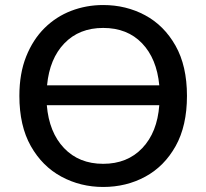

<svg xmlns="http://www.w3.org/2000/svg" viewBox="-20 -728 820 763"><path d="M390 15Q300 15 224 -26Q148 -67 102.5 -147.5Q57 -228 57 -347Q57 -436 84 -503.5Q111 -571 157 -616.5Q203 -662 263 -685Q323 -708 390 -708Q481 -708 556.5 -667.5Q632 -627 677.5 -546.5Q723 -466 723 -347Q723 -228 678 -147.5Q633 -67 557.5 -26Q482 15 390 15ZM167 -389H613Q603 -495 544.5 -556Q486 -617 390 -617Q295 -617 236 -556Q177 -495 167 -389ZM390 -77Q486 -77 545.5 -139.5Q605 -202 613 -310H166Q175 -202 234.5 -139.5Q294 -77 390 -77Z"/></svg>

Font: Ubuntu Sans Medium
Style: Regular
Weight: 500
Designer: Dalton Maag Ltd
Foundry: Dalton Maag Ltd
Version: Version 1.006; ttfautohint (v1.8.4.7-5d5b)